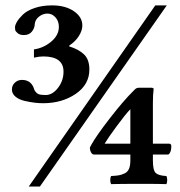

<svg xmlns="http://www.w3.org/2000/svg" viewBox="-20 -677 664 707"><path d="M460 -147.9V-274.9Q442.4 -256.8 409.2 -211.7Q376 -166.5 365.2 -147.9ZM543 -107.9V-85.9Q543 -49.8 553.5 -40Q564 -30.3 592.8 -28.8Q595.7 -22.9 595.7 -13.7Q595.7 -4.4 592.8 1Q566.9 0 509.8 0H495.1Q418.9 0 389.2 1Q386.2 -3.9 386 -13.2Q385.7 -22.5 389.2 -28.8Q407.7 -29.8 417.7 -31.5Q427.7 -33.2 439 -38.6Q450.2 -43.9 455.1 -55.7Q460 -67.4 460 -85.9V-107.9H326.2Q319.8 -107.9 315.4 -115.7Q311 -123.5 311 -133.8L316.9 -145Q335.4 -178.2 384.8 -241.9Q434.1 -305.7 473.1 -344.2L477.1 -348.1Q482.9 -354 492.2 -354H540L545.9 -351.1Q543 -330.1 543 -297.9V-147.9H603Q610.8 -147.9 610.8 -138.2Q610.8 -115.7 600.1 -107.9ZM196.8 -578.1Q196.8 -599.1 184.3 -613Q171.9 -627 154.8 -627Q137.7 -627 123.5 -615.7Q109.4 -604.5 107.9 -587.9Q107.9 -574.2 97.7 -561Q87.4 -547.9 67.9 -547.9Q53.2 -547.9 45.2 -554.7Q37.1 -561.5 36.1 -566.4Q35.2 -571.3 35.2 -576.2Q35.2 -584.5 42.5 -596.9Q49.8 -609.4 64.5 -623.5Q79.1 -637.7 107.4 -647.5Q135.7 -657.2 171.9 -657.2Q220.2 -657.2 251.7 -636Q283.2 -614.7 283.2 -583Q283.2 -564.5 270.3 -544.2Q257.3 -523.9 235.8 -509.8Q233.4 -507.3 235.8 -505.9Q269.5 -495.6 289.3 -476.8Q309.1 -458 309.1 -420.9Q309.1 -365.7 258.8 -331.3Q208.5 -296.9 138.2 -296.9Q124 -296.9 107.7 -298.8Q91.3 -300.8 70.8 -305.4Q50.3 -310.1 37.1 -321Q23.9 -332 23.9 -347.2Q23.9 -362.8 34.9 -372.8Q45.9 -382.8 61 -382.8Q96.7 -382.8 106.9 -345.2Q113.8 -333.5 122.1 -330.3Q130.4 -327.1 147.9 -327.1Q173.3 -327.1 193.6 -353.5Q213.9 -379.9 213.9 -413.1Q213.9 -469.2 139.2 -469.2Q125 -469.2 105 -464.8V-495.1Q140.1 -500 168.5 -523.7Q196.8 -547.4 196.8 -578.1ZM85.9 9.8 551.8 -657.2H594.2L127 9.8Z"/></svg>

Font: Common Serif
Style: Bold
Weight: 700
Designer: Philipp H. Poll, Khaled Hosny
Foundry: Stefan Peev, Context Ltd.
Version: Version 1.026